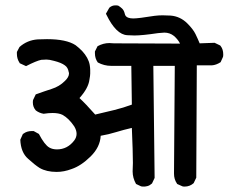

<svg xmlns="http://www.w3.org/2000/svg" viewBox="-20 -728 852 716"><path d="M276.4 -362.3Q298.8 -341.8 335 -300.8Q373 -309.6 406.7 -317.9Q440.4 -326.2 471.7 -337.9L469.7 -482.4H401.4Q397.5 -482.4 394.5 -482.4Q368.2 -482.4 344.7 -495.1Q334 -509.8 334 -529.3Q334 -531.2 334 -536.1L343.8 -555.7Q365.2 -567.4 387.7 -567.4Q396.5 -567.4 405.3 -566.4L651.4 -565.4Q643.6 -581.1 628.9 -593.8Q613.3 -606.4 592.8 -606.4Q587.9 -606.4 569.3 -604.5Q510.7 -595.7 481.4 -595.7Q468.8 -595.7 455.1 -596.7Q413.1 -598.6 377 -672.9L375 -676.8L387.7 -699.2Q397.5 -708 410.2 -708Q417 -708 420.9 -707Q427.7 -703.1 435.1 -696.3Q442.4 -689.5 445.3 -676.8Q447.3 -666 458 -662.1Q465.8 -659.2 476.6 -659.2Q496.1 -659.2 555.7 -668.9Q571.3 -670.9 586.4 -670.9Q601.6 -670.9 616.2 -669.9Q652.3 -667 678.7 -640.6Q700.2 -619.1 709 -601.1Q717.8 -583 724.6 -566.4L780.3 -568.4L800.8 -558.6L802.7 -556.6Q812.5 -543.9 812.5 -525.4Q812.5 -517.6 811.5 -515.6L802.7 -496.1Q786.1 -485.4 770.5 -484.4H713.9L711.9 -65.4L702.1 -44.9Q687.5 -32.2 668.9 -32.2Q662.1 -32.2 660.2 -33.2L640.6 -42L639.6 -43.9Q628.9 -59.6 628.9 -80.1Q628.9 -83 628.9 -85.9L631.8 -482.4H551.8L556.6 -64.5L546.9 -43.9Q538.1 -36.1 530.3 -34.2Q522.5 -32.2 517.6 -32.2Q507.8 -32.2 505.9 -33.2L487.3 -42Q474.6 -64.5 474.6 -88.9L475.6 -120.1Q475.6 -160.2 471.7 -251Q441.4 -244.1 413.1 -235.4Q384.8 -226.6 355.5 -221.7Q353.5 -179.7 317.9 -144.5Q282.2 -109.4 247.1 -97.7Q218.8 -86.9 191.4 -86.9Q153.3 -86.9 127.9 -101.6Q109.4 -113.3 85 -135.7Q57.6 -159.2 55.7 -207L65.4 -228.5L67.4 -229.5Q80.1 -239.3 98.6 -239.3Q100.6 -239.3 105.5 -239.3L125 -228.5Q146.5 -187.5 164.1 -177.7Q175.8 -170.9 192.4 -170.9Q231.4 -170.9 256.8 -204.1Q265.6 -215.8 265.6 -229Q265.6 -242.2 256.8 -256.8Q236.3 -287.1 212.9 -299.8Q199.2 -306.6 175.8 -306.6Q161.1 -306.6 142.6 -303.7Q126 -306.6 113.3 -316.4Q102.5 -329.1 102.5 -345.7Q102.5 -353.5 103.5 -355.5L113.3 -376Q145.5 -387.7 172.9 -396.5Q201.2 -405.3 221.7 -425.8Q237.3 -440.4 237.3 -454.1Q237.3 -457 236.3 -459Q233.4 -476.6 221.7 -484.4Q209 -494.1 181.6 -501Q164.1 -505.9 153.3 -505.9Q142.6 -505.9 133.8 -504.9Q115.2 -501 77.1 -481.4L53.7 -492.2L52.7 -494.1Q43 -508.8 43 -527.3Q43 -529.3 43 -534.2L52.7 -552.7Q81.1 -578.1 120.1 -581.1Q137.7 -582 155.3 -582Q227.5 -582 261.7 -559.6Q273.4 -550.8 286.1 -538.1Q309.6 -512.7 314.5 -486.3Q316.4 -474.6 316.4 -467.8Q316.4 -460.9 316.4 -453.6Q316.4 -446.3 313.5 -430.7Q309.6 -399.4 276.4 -362.3Z"/></svg>

Font: JasonHandwriting2
Style: SemiBold
Weight: 600
Version: Version 1.04.7